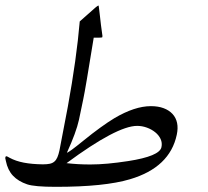

<svg xmlns="http://www.w3.org/2000/svg" viewBox="-59 -747 776 717"><path d="M601.1 -243.7Q575.2 -121.6 426.3 -77.6Q378.9 -63.5 310.1 -56.4Q241.2 -49.3 149.4 -49.3Q69.8 -49.3 42.5 -58.6Q9.3 -69.8 -10.5 -90.8Q-30.3 -111.8 -37.1 -146Q-38.1 -151.4 -38.8 -153.8Q-39.6 -156.2 -39.1 -158.7Q-38.1 -163.6 -35.6 -163.6Q-32.7 -163.6 -22.9 -157.7Q-0.5 -145.5 30 -139.6Q60.5 -133.8 101.1 -133.3Q116.7 -133.3 127 -135.5Q137.2 -137.7 144 -143.6Q150.9 -149.4 155.3 -159.7Q159.7 -169.9 163.1 -185.5Q168 -209 175.3 -249.3Q182.6 -289.6 194.3 -348.6Q227.1 -528.8 238.8 -667L297.4 -718.8Q305.7 -725.6 308.6 -726.6Q309.6 -726.6 310.8 -715.8Q312 -705.1 314 -689Q315.9 -672.9 317.9 -654.8Q319.8 -636.7 322.3 -622.1Q324.2 -612.8 323.2 -608.4Q323.2 -607.4 319.8 -606.9Q316.4 -606.4 312 -606.4H291Q274.9 -506.8 265.4 -450.9Q255.9 -395 252 -377L235.8 -299.3Q225.6 -252.9 190.9 -176.8Q197.3 -176.8 252.4 -221.7Q286.6 -249.5 315.7 -270.5Q344.7 -291.5 368.2 -305.7Q444.3 -350.6 504.4 -350.6Q531.7 -350.6 552 -343Q572.3 -335.4 585.2 -321.5Q598.1 -307.6 602.3 -287.8Q606.4 -268.1 601.1 -243.7ZM543.9 -197.3Q547.4 -213.4 540.8 -227.8Q534.2 -242.2 520.5 -253.2Q506.8 -264.2 489.3 -270.5Q471.7 -276.9 453.1 -276.9Q377.9 -276.9 189.5 -137.7Q210.9 -135.3 232.9 -134Q254.9 -132.8 278.3 -132.8Q309.1 -132.8 344 -136Q378.9 -139.2 419.9 -145.5Q536.6 -163.6 543.9 -197.3Z"/></svg>

Font: XB Kayhan
Style: Italic
Weight: 400
Italic angle: -12°
Designer: Behnam
Foundry: Irmug
Version: Version 7.300 2009